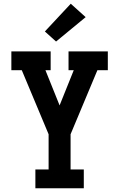

<svg xmlns="http://www.w3.org/2000/svg" viewBox="-20 -1011 640 1031"><path d="M170 0V-101H241V-290L151 -505L97 -634H41V-735H252V-634H224L300 -445L376 -634H348V-735H559V-634H503L359 -290V-101H430V0ZM281 -788 221 -842 360 -991 440 -919Z"/></svg>

Font: Iosevka Slab Extended
Style: Bold
Weight: 700
Width: 7
Monospace: yes
Designer: Belleve Invis
Foundry: Belleve Invis
Version: Version 11.1.0; ttfautohint (v1.8.3)